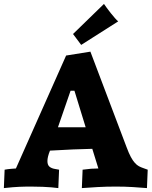

<svg xmlns="http://www.w3.org/2000/svg" viewBox="-35 -965 780 988"><path d="M616.2 -208Q627.9 -176.3 638.4 -157Q648.9 -137.7 659.2 -126.5Q669.4 -115.2 679.9 -109.6Q690.4 -104 702.1 -100.1L725.1 -91.8L721.2 2.9Q689 0 647.9 -2.4Q606.9 -4.9 561 -4.9Q512.2 -4.9 467.5 -2.4Q422.9 0 386.2 2.9L390.1 -91.8Q415.5 -95.2 434.1 -96.7Q452.6 -98.1 471.2 -98.1L439.9 -199.2Q396 -198.2 339.6 -196Q283.2 -193.8 222.2 -189.9Q215.3 -172.9 212.2 -159.7Q209 -146.5 209 -136.2Q209 -116.2 219.7 -107.2Q230.5 -98.1 250 -95.2L269 -91.8L265.1 2.9Q250 1 229 -1Q210.9 -2.4 184.8 -3.7Q158.7 -4.9 124 -4.9Q106.9 -4.9 93 -4.6Q79.1 -4.4 64 -3.7Q48.8 -2.9 30 -1.5Q11.2 0 -15.1 2.9L-11.2 -91.8Q-5.4 -92.8 3.4 -94.2Q10.7 -95.2 21.7 -96.2Q32.7 -97.2 46.9 -98.1L305.2 -679.2L430.2 -699.2ZM263.2 -310.1H405.8L348.1 -498H328.1ZM340.8 -790 500 -944.8Q505.4 -937 514.9 -923.8Q524.4 -910.6 535.2 -897.2Q545.9 -883.8 556.2 -872.1Q566.4 -860.4 573.2 -855L382.8 -733.9Z"/></svg>

Font: Simonetta
Style: Black
Weight: 900
Designer: Gayaneh Bagdasaryan
Foundry: Brownfox
Version: Version 1.002